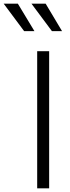

<svg xmlns="http://www.w3.org/2000/svg" viewBox="-108 -1023 380 1043"><path d="M94 0H159V-745H94ZM-88 -1003 23 -854H79L-11 -1003ZM63 -1003 174 -854H229L140 -1003Z"/></svg>

Font: Mluvka Light
Style: Regular
Weight: 300
Designer: Modified by Jiří Krblich, Original typeface by Gumpita Rahayu
Foundry: Gumpita Rahayu & Jiří Krblich
Version: Version 2.000;Glyphs 3.1.1 (3134)